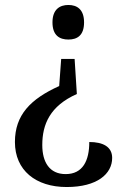

<svg xmlns="http://www.w3.org/2000/svg" viewBox="-20 -560 504 772"><path d="M255 -540C220 -540 191 -522 191 -470C191 -417 220 -401 255 -401C290 -401 318 -417 318 -470C318 -522 290 -540 255 -540ZM289 -182 280 -323H226L218 -214C103 -162 40 -98 40 11C40 125 124 192 248 192C371 192 431 139 431 75C431 30 394 11 339 11C339 86 313 140 244 140C179 140 150 92 150 23C150 -60 181 -134 289 -182Z"/></svg>

Font: Noto Serif Ethiopic SemiCondensed Medium
Style: Regular
Weight: 500
Width: 4
Designer: Monotype Design Team
Foundry: Monotype Imaging Inc.
Version: Version 2.102